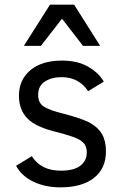

<svg xmlns="http://www.w3.org/2000/svg" viewBox="-20 -786 524 821"><path d="M433.1 -138.2Q433.1 -66.4 382.3 -25.6Q331.5 15.1 237.8 15.1Q173.8 15.1 123 -9Q72.3 -33.2 48.8 -77.1L116.2 -118.2Q154.8 -56.2 240.2 -56.2Q295.9 -56.2 323.5 -77.4Q351.1 -98.6 351.1 -134.8Q351.1 -156.2 341.3 -169.7Q331.5 -183.1 311 -193.1Q290.5 -203.1 227.1 -220.2Q135.7 -241.2 98.4 -278.3Q61 -315.4 61 -377Q61 -444.8 109.9 -485.8Q158.7 -526.9 245.1 -526.9Q312 -526.9 357.4 -500.5Q402.8 -474.1 423.8 -437L356.9 -396Q316.9 -456.1 243.2 -456.1Q201.2 -456.1 172.1 -437.5Q143.1 -418.9 143.1 -379.9Q143.1 -345.2 168.5 -329.6Q193.8 -314 248 -300.8Q335 -278.3 368.2 -258.8Q401.4 -239.3 417.2 -210.7Q433.1 -182.1 433.1 -138.2ZM335 -589.8 245.1 -706.1 154.8 -589.8H82L193.8 -766.1H296.9L408.2 -589.8Z"/></svg>

Font: Lorenzo Sans
Style: Regular
Weight: 400
Foundry: Intel Corporation
Version: Version 1.00; ttfautohint (v1.5)